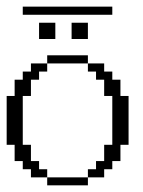

<svg xmlns="http://www.w3.org/2000/svg" viewBox="-20 -556 430 576"><path d="M121.6 0V-23.9H243.7V0ZM72.8 -23.9V-48.3H48.3V-72.8H23.9V-121.6H0V-268.1H23.9V-316.9H48.3V-341.3H72.8V-365.7H121.6V-341.3H97.2V-316.9H72.8V-268.1H48.3V-121.6H72.8V-72.8H97.2V-48.3H121.6V-23.9ZM243.7 -23.9V-48.3H268.1V-72.8H292.5V-121.6H316.9V-268.1H292.5V-316.9H268.1V-341.3H243.7V-365.7H292.5V-341.3H316.9V-316.9H341.3V-268.1H365.7V-121.6H341.3V-72.8H316.9V-48.3H292.5V-23.9ZM121.6 -365.7V-390.1H243.7V-365.7ZM97.2 -439V-487.8H146V-439ZM194.8 -439V-487.8H243.7V-439ZM48.3 -511.7V-536.1H316.9V-511.7Z"/></svg>

Font: FS Mondwest Regular
Style: Regular
Weight: 400
Designer: NZWStudios2024
Foundry: https://fontstruct.com
Version: Version 1.0